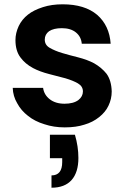

<svg xmlns="http://www.w3.org/2000/svg" viewBox="-20 -583 585 892"><path d="M328.1 43Q344.2 97.7 344.2 150.9Q344.2 217.3 313 252.9Q281.2 289.1 219.2 289.1V231.9Q269 231.9 269 169.9V151.9H211.9V43ZM39.1 -174.8H180.2Q184.6 -142.6 210.9 -122.1Q237.8 -101.1 279.8 -101.1Q321.3 -101.1 344.2 -118.2Q365.2 -134.8 365.2 -158.2Q365.2 -182.1 341.8 -195.8Q319.8 -208.5 284.2 -219.2L209 -238.8Q165 -250 132.8 -267.1Q96.7 -286.6 75.2 -315.9Q51.8 -346.7 51.8 -397Q51.8 -429.2 66.9 -461.9Q82 -493.2 109.9 -515.1Q135.3 -535.6 179.2 -549.8Q219.7 -563 271 -563Q373.5 -563 431.2 -514.2Q488.3 -464.4 494.1 -379.9H359.9Q356.9 -412.6 333 -432.1Q308.6 -452.1 267.1 -452.1Q229.5 -452.1 208 -438Q188 -423.3 188 -398.9Q188 -374 210.9 -360.8Q235.4 -346.7 268.1 -336.9Q296.9 -328.1 341.8 -316.9Q385.7 -305.7 417 -289.1Q452.1 -269 475.1 -240.2Q497.6 -209 499 -158.2Q499 -123 483.9 -91.8Q470.2 -62.5 440.9 -39.1Q411.1 -15.1 372.1 -3.9Q333.5 8.8 280.8 8.8Q229.5 8.8 186 -5.9Q141.1 -19.5 109.9 -44.9Q78.1 -69.3 60.1 -103Q40.5 -135.7 39.1 -174.8Z"/></svg>

Font: PoppinsZ SemiBold
Style: Regular
Weight: 600
Designer: Ninad Kale (Devanagari), Jonny Pinhorn (Latin)
Foundry: Indian Type Foundry
Version: Version 3.002;FEAKit 1.0